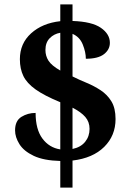

<svg xmlns="http://www.w3.org/2000/svg" viewBox="-20 -780 599 879"><path d="M256 -43Q180 -45 134.5 -66.5Q89 -88 69 -120Q49 -152 49 -183Q49 -227 78 -245Q107 -263 143 -263Q143 -188 174 -146Q205 -104 256 -96V-312Q183 -342 143 -370.5Q103 -399 87 -432Q71 -465 71 -509Q71 -581 122.5 -627.5Q174 -674 256 -683V-760H312V-684Q401 -681 442 -652.5Q483 -624 483 -584Q483 -553 456 -532Q429 -511 373 -511Q373 -541 359 -576Q345 -611 312 -625V-430Q342 -415 376 -401Q410 -387 440.5 -367Q471 -347 490 -316Q509 -285 509 -235Q509 -159 457 -107.5Q405 -56 312 -45V79H256ZM256 -630Q227 -625 207.5 -605Q188 -585 188 -551Q188 -524 202 -502Q216 -480 256 -457ZM312 -98Q350 -106 370 -131Q390 -156 390 -190Q390 -222 370.5 -244.5Q351 -267 312 -287Z"/></svg>

Font: Noto Serif Toto
Style: Bold
Weight: 700
Designer: Monotype Design Team
Foundry: Monotype Imaging Inc.
Version: Version 2.001; ttfautohint (v1.8.4.7-5d5b)